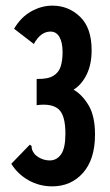

<svg xmlns="http://www.w3.org/2000/svg" viewBox="-20 -650 390 681"><path d="M165 11Q120 11 81.5 -10.5Q43 -32 20 -69L80 -131L86 -137L92 -132Q92 -125 94 -118.5Q96 -112 104 -102Q127 -81 157 -81Q181 -81 196.5 -102.5Q212 -124 212 -176Q212 -241 188 -262.5Q164 -284 110 -277V-370Q149 -369 169 -381Q189 -393 195.5 -415Q202 -437 202 -465Q202 -499 191 -518.5Q180 -538 159 -538Q124 -538 100 -494L30 -548Q54 -589 90.5 -609.5Q127 -630 166 -630Q223 -630 264 -590.5Q305 -551 305 -472Q305 -421 287 -385Q269 -349 241 -332Q272 -314 294.5 -276Q317 -238 317 -173Q317 -85 274.5 -37Q232 11 165 11Z"/></svg>

Font: Inconsolata ExtraCondensed Black
Style: Regular
Weight: 900
Width: 2
Monospace: yes
Designer: Raph Levien, Cyreal, Brenton Simpson
Foundry: Raph Levien, Cyreal, Google
Version: Version 3.001; ttfautohint (v1.8.2.53-6de2)